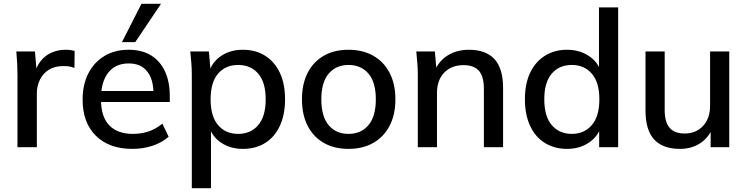

<svg xmlns="http://www.w3.org/2000/svg" viewBox="-20 -775 3934 1011"><path d="M72 0V-379Q72 -410 70.5 -441.5Q69 -473 66 -504H164L175 -374H159Q169 -421 193 -452Q217 -483 251.5 -498Q286 -513 324 -513Q340 -513 351 -511.5Q362 -510 373 -507L372 -417Q355 -424 342.5 -425.5Q330 -427 312 -427Q268 -427 237 -407.5Q206 -388 190 -355Q174 -322 174 -284V0Z M677 9Q555 9 485 -60Q415 -129 415 -251Q415 -330 445.5 -389Q476 -448 530.5 -480.5Q585 -513 657 -513Q728 -513 776 -483Q824 -453 849 -398.5Q874 -344 874 -270V-238H494V-296H805L788 -283Q788 -358 754.5 -399.5Q721 -441 658 -441Q588 -441 550 -392.5Q512 -344 512 -259V-249Q512 -160 555.5 -115Q599 -70 679 -70Q723 -70 761.5 -82.5Q800 -95 835 -124L868 -55Q833 -24 783 -7.5Q733 9 677 9ZM622 -553 725 -755H828L692 -553Z M990 216V-383Q990 -412 987.5 -442.5Q985 -473 982 -504H1080L1090 -390H1079Q1095 -447 1143.5 -480Q1192 -513 1259 -513Q1326 -513 1376 -481.5Q1426 -450 1453.5 -392Q1481 -334 1481 -252Q1481 -171 1453.5 -112Q1426 -53 1376 -22Q1326 9 1259 9Q1193 9 1144.5 -23.5Q1096 -56 1080 -112H1091V216ZM1234 -70Q1300 -70 1339.5 -116Q1379 -162 1379 -252Q1379 -342 1339.5 -387.5Q1300 -433 1234 -433Q1168 -433 1128.5 -387.5Q1089 -342 1089 -252Q1089 -162 1128.5 -116Q1168 -70 1234 -70Z M1815 9Q1740 9 1685 -22.5Q1630 -54 1600 -112.5Q1570 -171 1570 -252Q1570 -333 1600 -391.5Q1630 -450 1685 -481.5Q1740 -513 1815 -513Q1890 -513 1945.5 -481.5Q2001 -450 2031.5 -391.5Q2062 -333 2062 -252Q2062 -171 2031.5 -112.5Q2001 -54 1945.5 -22.5Q1890 9 1815 9ZM1815 -70Q1881 -70 1920 -116Q1959 -162 1959 -252Q1959 -342 1920 -387.5Q1881 -433 1815 -433Q1750 -433 1711 -387.5Q1672 -342 1672 -252Q1672 -162 1710.5 -116Q1749 -70 1815 -70Z M2180 0V-383Q2180 -412 2177.5 -442.5Q2175 -473 2172 -504H2270L2279 -398H2267Q2290 -454 2338 -483.5Q2386 -513 2449 -513Q2538 -513 2583.5 -464Q2629 -415 2629 -312V0H2528V-306Q2528 -373 2501.5 -402.5Q2475 -432 2421 -432Q2357 -432 2319 -392.5Q2281 -353 2281 -286V0Z M2966 9Q2900 9 2849.5 -22Q2799 -53 2771.5 -112Q2744 -171 2744 -252Q2744 -334 2771.5 -392Q2799 -450 2849.5 -481.5Q2900 -513 2966 -513Q3031 -513 3080.5 -480.5Q3130 -448 3146 -392H3134V-736H3235V0H3135V-114H3147Q3130 -57 3081 -24Q3032 9 2966 9ZM2991 -70Q3056 -70 3096 -116Q3136 -162 3136 -252Q3136 -342 3096 -387.5Q3056 -433 2991 -433Q2925 -433 2885.5 -387.5Q2846 -342 2846 -252Q2846 -162 2885.5 -116Q2925 -70 2991 -70Z M3561 9Q3470 9 3424.5 -40.5Q3379 -90 3379 -193V-504H3480V-195Q3480 -132 3506 -102Q3532 -72 3585 -72Q3645 -72 3682 -112Q3719 -152 3719 -218V-504H3820V0H3722V-108H3735Q3714 -52 3668 -21.5Q3622 9 3561 9Z"/></svg>

Font: Mulish ExtraLight SemiBold
Style: Regular
Weight: 600
Version: Version 3.603